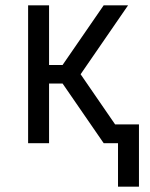

<svg xmlns="http://www.w3.org/2000/svg" viewBox="-20 -540 565 724"><path d="M425 164V0H371L216 -225H165V0H86V-520H165V-295H216L371 -520H463L284 -260L414 -71H504V164Z"/></svg>

Font: Iosevka Pride
Style: Regular
Weight: 400
Monospace: yes
Designer: Belleve Invis
Foundry: Belleve Invis
Version: Version 30.3.1; ttfautohint (v1.8.4)